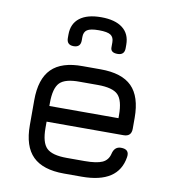

<svg xmlns="http://www.w3.org/2000/svg" viewBox="-82 -799 785 870"><g transform="rotate(10 311.0 -363.5)"><path d="M447 -624V-608Q447 -576 415 -576Q383 -576 383 -600V-624Q383 -647 368 -657Q353 -667 314 -667Q275 -667 260 -657Q245 -647 245 -624V-608Q245 -576 213 -576Q181 -576 181 -608V-624Q181 -674 215.5 -700.5Q250 -727 314 -727Q378 -727 412.5 -700.5Q447 -674 447 -624ZM270 0Q173 0 126.5 -46Q80 -92 80 -189V-304Q80 -402 126.5 -448.5Q173 -495 270 -494H352Q450 -494 496 -448Q542 -402 542 -304V-254Q542 -218 506 -218H152V-189Q152 -122 177.5 -97Q203 -72 270 -72H352Q408 -72 434 -84Q460 -96 467 -126Q475 -160 505 -160Q545 -160 539 -123Q520 0 352 0ZM270 -422Q202 -423 177 -397.5Q152 -372 152 -304V-290H470V-304Q470 -372 445 -397Q420 -422 352 -422Z"/></g></svg>

Font: Jura SemiBold
Style: Regular
Weight: 600
Designer: Daniel Johnson, Alexei Vanyashin
Foundry: Daniel Johnson
Version: Version 5.103